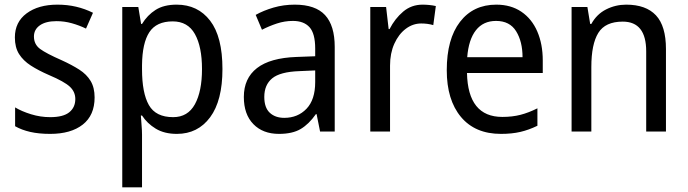

<svg xmlns="http://www.w3.org/2000/svg" viewBox="-20 -659 2960 826"><path d="M387 -240Q387 -163 336 -123Q285 -83 196 -83Q147 -83 110 -91.5Q73 -100 45 -116V-197Q73 -180 113.5 -167.5Q154 -155 196 -155Q252 -155 278 -176Q304 -197 304 -233Q304 -264 280.5 -286Q257 -308 191 -336Q145 -356 112.5 -377Q80 -398 62 -426.5Q44 -455 44 -498Q44 -564 94.5 -601.5Q145 -639 227 -639Q270 -639 308 -630Q346 -621 380 -604L350 -536Q321 -550 289 -559Q257 -568 223 -568Q177 -568 151.5 -550Q126 -532 126 -502Q126 -468 152.5 -448.5Q179 -429 245 -400Q289 -380 321 -359.5Q353 -339 370 -310.5Q387 -282 387 -240Z M740 -639Q831 -639 884 -570Q937 -501 937 -362Q937 -226 884 -154.5Q831 -83 741 -83Q687 -83 650 -105.5Q613 -128 591 -162H586Q587 -144 589 -121Q591 -98 591 -80V147H506V-629H575L587 -556H591Q614 -594 649.5 -616.5Q685 -639 740 -639ZM723 -567Q653 -567 622.5 -520.5Q592 -474 591 -379V-361Q591 -259 620.5 -207Q650 -155 725 -155Q788 -155 818.5 -210.5Q849 -266 849 -362Q849 -458 818.5 -512.5Q788 -567 723 -567Z M1248 -639Q1337 -639 1378.5 -594Q1420 -549 1420 -457V-93H1357L1342 -168H1339Q1309 -125 1273.5 -104Q1238 -83 1180 -83Q1111 -83 1070 -125Q1029 -167 1029 -242Q1029 -322 1085.5 -366Q1142 -410 1256 -414L1336 -417V-450Q1336 -515 1311.5 -542Q1287 -569 1240 -569Q1205 -569 1171.5 -558Q1138 -547 1107 -531L1080 -595Q1114 -614 1157 -626.5Q1200 -639 1248 -639ZM1268 -353Q1185 -350 1151 -322Q1117 -294 1117 -242Q1117 -196 1140.5 -174Q1164 -152 1203 -152Q1261 -152 1298.5 -191Q1336 -230 1336 -306V-356Z M1798 -639Q1812 -639 1827 -637.5Q1842 -636 1855 -633L1844 -551Q1820 -558 1792 -558Q1756 -558 1725.5 -535Q1695 -512 1676.5 -471Q1658 -430 1658 -377V-93H1573V-629H1641L1652 -534H1656Q1679 -579 1714.5 -609Q1750 -639 1798 -639Z M2115 -639Q2178 -639 2223 -608.5Q2268 -578 2291.5 -523.5Q2315 -469 2315 -399V-345H1989Q1993 -156 2141 -156Q2184 -156 2219 -165Q2254 -174 2292 -193V-118Q2255 -100 2218.5 -91.5Q2182 -83 2135 -83Q2024 -83 1963 -156Q1902 -229 1902 -357Q1902 -491 1959 -565Q2016 -639 2115 -639ZM2114 -569Q2059 -569 2027.5 -529Q1996 -489 1990 -413H2228Q2228 -480 2200.5 -524.5Q2173 -569 2114 -569Z M2674 -639Q2759 -639 2802 -593Q2845 -547 2845 -448V-93H2760V-438Q2760 -566 2659 -566Q2584 -566 2554 -517.5Q2524 -469 2524 -371V-93H2439V-629H2507L2519 -556H2524Q2547 -598 2587.5 -618.5Q2628 -639 2674 -639Z"/></svg>

Font: Noto Sans Kannada UI SemiCondensed
Style: Regular
Weight: 400
Width: 4
Designer: Jelle Bosma - Monotype Design Team
Foundry: Monotype Imaging Inc.
Version: Version 2.005; ttfautohint (v1.8.4.7-5d5b)